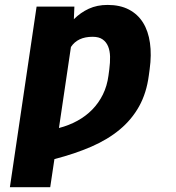

<svg xmlns="http://www.w3.org/2000/svg" viewBox="-20 -573 729 796"><path d="M21 203.1 131.7 -545.5H288.4L286.2 -493.3Q313.9 -521 348.2 -536.8Q382.5 -552.6 426.1 -552.6Q477.6 -552.6 514.4 -533.4Q551.1 -514.2 573 -479.2Q594.8 -444.2 601.7 -395.1Q608.7 -345.9 600.5 -286.2L596.9 -259.6Q587.4 -187.5 557 -132.6Q526.6 -77.8 477.1 -36.4Q427.6 5 359.2 34.8Q290.8 64.6 205.6 86.6L188.2 203.1ZM429.7 -259.6 433.2 -286.2Q436.8 -313.6 436.3 -337.9Q435.7 -362.2 428.3 -380.5Q420.8 -398.8 405.5 -409.6Q390.3 -420.5 364 -420.5Q301.8 -420.5 274.1 -378.2L224.4 -42.3Q265.6 -52.9 300.6 -72.1Q335.6 -91.3 362.4 -118.6Q389.2 -146 406.6 -181.3Q424 -216.6 429.7 -259.6Z"/></svg>

Font: Inter P Extra Bold
Style: Italic
Weight: 800
Italic angle: 9.39999°
Designer: Rasmus Andersson
Foundry: rsms
Version: Version 3.018;git-588b23468